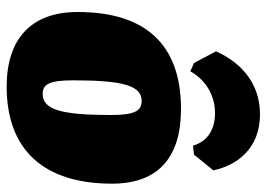

<svg xmlns="http://www.w3.org/2000/svg" viewBox="-132 -659 800 576"><g transform="rotate(90 268.0 -371.0)"><path d="M319 -616C365 -616 403 -597 417 -550L444 -553L491 -611C477 -679 428 -751 323 -751C224 -751 164 -687 134 -619L169 -553L194 -542C220 -589 267 -616 319 -616ZM240 9C432 9 531 -105 531 -307C531 -447 451 -514 307 -514C112 -514 16 -406 16 -204C16 -62 99 9 240 9ZM261 -99C232 -99 221 -121 221 -191C221 -341 237 -396 283 -396C313 -396 325 -374 325 -304C325 -154 309 -99 261 -99Z"/></g></svg>

Font: Alegreya SC Black
Style: Italic
Weight: 900
Italic angle: -7°
Designer: Juan Pablo del Peral
Foundry: Huerta Tipografica
Version: Version 2.007;PS 002.007;hotconv 1.0.88;makeotf.lib2.5.64775